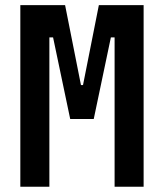

<svg xmlns="http://www.w3.org/2000/svg" viewBox="-20 -713 626 733"><path d="M57.6 0H168.5V-570.3H182.6L248 -258.8H337.9L403.3 -570.3H417.5V0H528.3V-693.4H357.4L296.9 -388.2H289.1L228.5 -693.4H57.6Z"/></svg>

Font: Cascadia Code NF SemiBold
Style: Regular
Weight: 600
Monospace: yes
Designer: Aaron Bell
Foundry: Saja Typeworks
Version: Version 2404.023